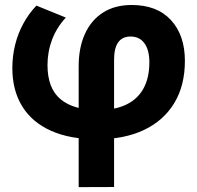

<svg xmlns="http://www.w3.org/2000/svg" viewBox="-20 -540 791 770"><path d="M295.5 210.5V-274.5Q295.5 -348.5 320.5 -403.8Q345.5 -459 393 -489.5Q440.5 -520 508 -520Q610 -520 665.8 -459.2Q721.5 -398.5 721.5 -296Q721.5 -197 679 -126.8Q636.5 -56.5 557.8 -19Q479 18.5 370 18.5Q260 18.5 184 -15.8Q108 -50 68.8 -114Q29.5 -178 29.5 -267Q29.5 -315.5 40.8 -360.8Q52 -406 73.8 -445.8Q95.5 -485.5 126 -517.5L244 -469.5Q207 -429.5 188.8 -381Q170.5 -332.5 170.5 -279Q170.5 -185.5 223 -142Q275.5 -98.5 374 -98.5Q439 -98.5 484.8 -119.8Q530.5 -141 554.8 -184Q579 -227 579 -290.5Q579 -339.5 559.2 -366.5Q539.5 -393.5 503.5 -393.5Q470.5 -393.5 454 -370.2Q437.5 -347 437.5 -300V210Z"/></svg>

Font: Geologica Thin Roman SemiBold
Style: Regular
Weight: 600
Version: Version 1.010;gftools[0.9.28]